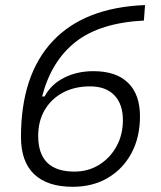

<svg xmlns="http://www.w3.org/2000/svg" viewBox="-20 -716 626 746"><path d="M262.7 9.8Q164.1 9.8 112.8 -39.1Q61.5 -87.9 61.5 -183.6Q61.5 -424.8 184.6 -555.9Q307.6 -687 543.5 -696.3L539.1 -636.2Q368.7 -627.4 274.2 -553.5Q179.7 -479.5 143.6 -341.3H153.3Q178.2 -388.2 228.8 -413.8Q279.3 -439.5 342.8 -439.5Q431.6 -439.5 477.8 -394Q523.9 -348.6 523.9 -264.2Q523.9 -183.1 491 -121.3Q458 -59.6 399.2 -24.9Q340.3 9.8 262.7 9.8ZM269 -49.3Q322.8 -49.3 365.2 -75.7Q407.7 -102.1 432.6 -147.2Q457.5 -192.4 457.5 -249Q457.5 -311.5 424.3 -345.9Q391.1 -380.4 330.1 -380.4Q270 -380.4 224.6 -356.2Q179.2 -332 153.8 -288.8Q128.4 -245.6 128.4 -188Q128.4 -49.3 269 -49.3Z"/></svg>

Font: Cascadia Code PL Light
Style: Italic
Weight: 300
Italic angle: -10°
Monospace: yes
Designer: Aaron Bell
Foundry: Saja Typeworks
Version: Version 2404.023; ttfautohint (v1.8.4)